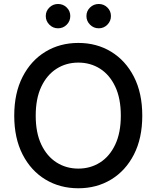

<svg xmlns="http://www.w3.org/2000/svg" viewBox="-20 -958 805 987"><path d="M382.8 9.8Q288.1 9.8 213.6 -35.2Q139.2 -80.1 96.2 -163.8Q53.2 -247.6 53.2 -363.3Q53.2 -479.5 96.2 -563.2Q139.2 -647 213.6 -692.1Q288.1 -737.3 382.8 -737.3Q477.1 -737.3 551.3 -692.1Q625.5 -647 668.5 -563.2Q711.4 -479.5 711.4 -363.3Q711.4 -247.6 668.5 -163.8Q625.5 -80.1 551.3 -35.2Q477.1 9.8 382.8 9.8ZM382.8 -91.3Q444.8 -91.3 494.1 -122.6Q543.5 -153.8 572.3 -214.6Q601.1 -275.4 601.1 -363.3Q601.1 -452.1 572.3 -512.9Q543.5 -573.7 494.1 -605Q444.8 -636.2 382.8 -636.2Q320.3 -636.2 270.8 -604.7Q221.2 -573.2 192.4 -512.5Q163.6 -451.7 163.6 -363.3Q163.6 -275.4 192.4 -214.8Q221.2 -154.3 270.8 -122.8Q320.3 -91.3 382.8 -91.3ZM487.8 -812.5Q461.4 -812.5 442.9 -831.1Q424.3 -849.6 424.3 -875.5Q424.3 -901.4 442.9 -919.4Q461.4 -937.5 487.8 -937.5Q513.7 -937.5 532 -919.4Q550.3 -901.4 550.3 -875.5Q550.3 -849.6 532 -831.1Q513.7 -812.5 487.8 -812.5ZM278.3 -812.5Q252.4 -812.5 233.9 -831.1Q215.3 -849.6 215.3 -875.5Q215.3 -901.4 233.9 -919.4Q252.4 -937.5 278.3 -937.5Q304.7 -937.5 323 -919.4Q341.3 -901.4 341.3 -875.5Q341.3 -849.6 323 -831.1Q304.7 -812.5 278.3 -812.5Z"/></svg>

Font: Inter 16pt Medium
Style: Regular
Weight: 500
Version: Version 4.001;git-66647c0bb